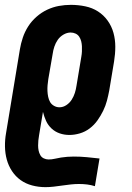

<svg xmlns="http://www.w3.org/2000/svg" viewBox="-25 -548 545 791"><path d="M162 223Q134 223 107.5 216Q81 209 60 194Q39 179 24.5 157Q10 135 3 109.5Q-4 84 -4.5 56Q-5 28 0 0L57 -345Q61 -369 69 -393Q77 -417 91 -439Q105 -461 125.5 -479Q146 -497 169.5 -508Q193 -519 217.5 -523.5Q242 -528 267 -528Q297 -528 326 -522Q355 -516 378.5 -501Q402 -486 418.5 -463Q435 -440 442.5 -412.5Q450 -385 450 -355.5Q450 -326 445 -295L425 -175Q421 -154 415.5 -133Q410 -112 400 -91.5Q390 -71 376.5 -52Q363 -33 344.5 -19Q326 -5 304 1.5Q282 8 261 8Q240 8 221 1.5Q202 -5 187.5 -18.5Q173 -32 165 -49.5Q157 -67 152 -87L136 9Q134 20 133 30.5Q132 41 132 51.5Q132 62 134 72Q136 82 141 91Q146 100 155.5 104.5Q165 109 175 109Q188 109 201 106Q214 103 226.5 101Q239 99 252.5 98Q266 97 279 97Q306 97 332.5 99.5Q359 102 385 105L366 219Q350 214 334 212Q318 210 300 210Q283 210 265.5 212Q248 214 230.5 216.5Q213 219 196 221Q179 223 162 223ZM220 -106Q235 -106 248.5 -115Q262 -124 270.5 -137.5Q279 -151 283.5 -165.5Q288 -180 290 -194L310 -314Q312 -325 312.5 -336Q313 -347 312.5 -357.5Q312 -368 309.5 -378Q307 -388 301.5 -396.5Q296 -405 286.5 -409.5Q277 -414 266 -414Q251 -414 236.5 -405.5Q222 -397 213 -384Q204 -371 199 -356Q194 -341 192 -326L174 -222Q172 -209 171 -197Q170 -185 170.5 -173Q171 -161 173.5 -149Q176 -137 181.5 -127.5Q187 -118 197.5 -112Q208 -106 220 -106Z"/></svg>

Font: Iosevka Curly Heavy
Style: Italic
Weight: 900
Italic angle: -9°
Monospace: yes
Designer: Belleve Invis
Foundry: Belleve Invis
Version: Version 22.1.2; ttfautohint (v1.8.4)